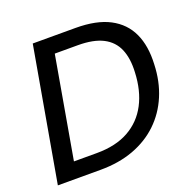

<svg xmlns="http://www.w3.org/2000/svg" viewBox="-124 -824 945 947"><g transform="rotate(-20 348.0 -350.0)"><path d="M22 0 145 -700H369Q479 -700 547.5 -664Q616 -628 647 -561Q678 -494 673 -399Q670 -310 639 -236.5Q608 -163 552.5 -110Q497 -57 420 -28.5Q343 0 246 0ZM137 -84H257Q357 -84 425 -122Q493 -160 529.5 -229.5Q566 -299 570 -394Q574 -466 553 -515.5Q532 -565 482.5 -590.5Q433 -616 351 -616H230Z"/></g></svg>

Font: DM Sans 28pt Medium
Style: Italic
Weight: 500
Italic angle: -10°
Version: Version 4.004;gftools[0.9.30]